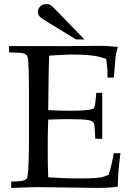

<svg xmlns="http://www.w3.org/2000/svg" viewBox="-20 -919 651 939"><path d="M34.7 0V-30.8Q54.7 -31.2 68.4 -32.2Q82 -33.2 90.8 -35.2Q99.6 -37.1 104.7 -40.3Q109.9 -43.5 111.8 -47.9Q113.8 -51.8 115.2 -62.3Q116.7 -72.8 117.9 -87.4Q119.1 -102.1 119.6 -119.1Q120.1 -136.2 120.6 -153.1Q121.1 -169.9 121.3 -184.8Q121.6 -199.7 121.6 -210.4V-460Q121.6 -485.8 121.3 -516.4Q121.1 -546.9 120.4 -574Q119.6 -601.1 117.9 -620.6Q116.2 -640.1 112.8 -644.5Q109.9 -648.9 106.7 -652.3Q103.5 -655.8 95 -658Q86.4 -660.2 70.1 -661.1Q53.7 -662.1 24.4 -662.6V-693.8H163.6L311 -693.4Q417.5 -694.8 464.8 -694.8Q489.7 -694.8 512 -693.4Q534.2 -691.9 556.2 -689.5Q548.3 -662.1 545.4 -641.1Q544.4 -636.7 536.6 -539.6H505.9V-547.9Q505.9 -570.3 504.2 -591.1Q502.4 -611.8 499.5 -630.4Q481.9 -637.7 461.2 -642.1Q440.4 -646.5 418.5 -648.7Q396.5 -650.9 374.3 -651.6Q352.1 -652.3 331.1 -652.3Q329.1 -652.3 321 -652.1Q313 -651.9 302.2 -651.4Q291.5 -650.9 278.8 -650.4Q266.1 -649.9 254.6 -649.2Q243.2 -648.4 234.1 -647.9Q225.1 -647.5 220.7 -647Q218.3 -592.8 217.8 -545.4L215.8 -380.4Q272.9 -377.4 320.8 -377.4Q339.4 -377.4 358.9 -377.9Q378.4 -378.4 395.3 -379.9Q412.1 -381.3 424.3 -383.8Q436.5 -386.2 439.9 -390.6Q441.4 -393.1 443.8 -403.3Q446.3 -413.6 447.8 -430.7L450.7 -464.8H480V-354V-240.2H445.8L444.3 -273.4Q443.8 -290.5 442.6 -301Q441.4 -311.5 438.5 -317.4Q435.5 -323.2 430.2 -325.9Q424.8 -328.6 416.5 -330.6Q402.3 -334 375.5 -335.2Q348.6 -336.4 308.6 -336.4Q292 -336.4 269.3 -335.7Q246.6 -335 215.8 -334Q214.8 -309.1 214.1 -273.4Q213.4 -237.8 213.4 -189Q213.4 -143.1 214.1 -109.1Q214.8 -75.2 215.8 -51.8Q251 -49.3 290 -47.9Q329.1 -46.4 373.5 -46.4Q405.3 -46.4 426 -47.1Q446.8 -47.9 461.4 -49.8Q476.1 -51.8 487.3 -55.2Q498.5 -58.6 510.7 -63.5Q514.6 -73.7 518.8 -89.1Q522.9 -104.5 526.6 -120.4Q530.3 -136.2 533 -149.7Q535.6 -163.1 536.6 -169.9H568.8Q562.5 -119.6 559.3 -79.3Q556.2 -39.1 556.2 -6.3Q535.2 -2.9 510 -1.5Q484.9 0 454.1 0L162.6 -3.9Q159.2 -3.9 127.7 -2.9Q96.2 -2 34.7 0ZM393.1 -726.1H352.1L200.7 -818.4Q189.9 -825.2 182.9 -830.6Q175.8 -835.9 172.1 -840.8Q168.5 -845.7 167 -850.6Q165.5 -855.5 165.5 -861.3Q165.5 -877 177 -887.9Q188.5 -898.9 207 -898.9Q212.4 -898.9 216.3 -898.4Q220.2 -897.9 225.1 -895.3Q230 -892.6 236.3 -887Q242.7 -881.3 252.9 -870.6Z"/></svg>

Font: XB Kayhan
Style: Regular
Weight: 400
Designer: Behnam
Foundry: Irmug
Version: Version 7.300 2009